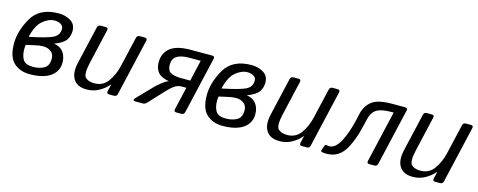

<svg xmlns="http://www.w3.org/2000/svg" viewBox="-29 -1023 3818 1533"><g transform="rotate(15 1880.0 -256.5)"><path d="M35.2 -197.3Q35.2 -300.8 98.6 -410.9Q162.1 -521 320.3 -521Q375.5 -521 418.5 -494.9Q461.4 -468.8 461.4 -414.1Q461.4 -372.1 439.7 -338.9Q418 -305.7 345.7 -278.3V-277.3Q396.5 -271 422.9 -235.6Q449.2 -200.2 449.2 -148.9Q449.2 -75.2 389.2 -33.4Q329.1 8.3 217.8 8.3Q138.7 8.3 86.9 -38.8Q35.2 -85.9 35.2 -197.3ZM126 -174.3Q126 -121.1 146.5 -88.1Q167 -55.2 230.5 -55.2Q282.2 -55.2 320.3 -76.4Q358.4 -97.7 358.4 -157.2Q358.4 -193.4 332.5 -214.1Q306.6 -234.9 267.6 -234.9Q237.3 -234.9 199.2 -225.8Q161.1 -216.8 128.9 -210Q126 -191.4 126 -174.3ZM134.8 -277.8Q278.8 -307.6 327.1 -331.1Q375.5 -354.5 375.5 -408.2Q375.5 -431.6 353.5 -444.6Q331.5 -457.5 304.2 -457.5Q253.9 -457.5 205.6 -416.7Q157.2 -376 134.8 -277.8Z M568.4 -178.7 640.6 -490.7Q645.5 -512.7 667.5 -512.7H709.5Q731.4 -512.7 726.6 -490.7L660.2 -202.1Q638.2 -106 661.6 -80.6Q685.1 -55.2 736.3 -55.2Q808.1 -55.2 848.6 -112.1Q889.2 -168.9 906.2 -242.2L963.9 -490.7Q968.8 -512.7 990.7 -512.7H1032.7Q1054.7 -512.7 1049.8 -490.7L941.4 -22Q936.5 0 914.6 0H873.5Q851.6 0 856.4 -22L870.1 -80.6H868.2Q839.4 -44.9 792.7 -18.3Q746.1 8.3 689.9 8.3Q611.8 8.3 580.1 -41.7Q548.3 -91.8 568.4 -178.7Z M1092.8 0Q1059.1 0 1086.9 -28.8L1207.5 -153.3Q1222.7 -168.9 1254.2 -193.8Q1285.6 -218.8 1305.2 -224.6L1305.7 -225.6Q1237.8 -238.3 1213.6 -271.5Q1189.5 -304.7 1189.5 -348.1Q1189.5 -426.8 1242.9 -469.7Q1296.4 -512.7 1410.6 -512.7H1589.8Q1611.8 -512.7 1606.9 -490.7L1498.5 -22Q1493.7 0 1471.7 0H1429.7Q1407.7 0 1412.6 -22L1456.5 -210.9H1415.5Q1388.2 -210.9 1362.1 -194.3Q1335.9 -177.7 1301.3 -140.6L1187.5 -18.1Q1170.9 0 1155.3 0ZM1280.3 -355.5Q1280.3 -307.6 1309.8 -291Q1339.4 -274.4 1397.5 -274.4H1471.2L1511.2 -448.7H1418.5Q1349.1 -448.7 1314.7 -426.5Q1280.3 -404.3 1280.3 -355.5Z M1628.9 -197.3Q1628.9 -300.8 1692.4 -410.9Q1755.9 -521 1914.1 -521Q1969.2 -521 2012.2 -494.9Q2055.2 -468.8 2055.2 -414.1Q2055.2 -372.1 2033.4 -338.9Q2011.7 -305.7 1939.5 -278.3V-277.3Q1990.2 -271 2016.6 -235.6Q2043 -200.2 2043 -148.9Q2043 -75.2 1982.9 -33.4Q1922.9 8.3 1811.5 8.3Q1732.4 8.3 1680.7 -38.8Q1628.9 -85.9 1628.9 -197.3ZM1719.7 -174.3Q1719.7 -121.1 1740.2 -88.1Q1760.7 -55.2 1824.2 -55.2Q1876 -55.2 1914.1 -76.4Q1952.1 -97.7 1952.1 -157.2Q1952.1 -193.4 1926.3 -214.1Q1900.4 -234.9 1861.3 -234.9Q1831.1 -234.9 1793 -225.8Q1754.9 -216.8 1722.7 -210Q1719.7 -191.4 1719.7 -174.3ZM1728.5 -277.8Q1872.6 -307.6 1920.9 -331.1Q1969.2 -354.5 1969.2 -408.2Q1969.2 -431.6 1947.3 -444.6Q1925.3 -457.5 1897.9 -457.5Q1847.7 -457.5 1799.3 -416.7Q1751 -376 1728.5 -277.8Z M2162.1 -178.7 2234.4 -490.7Q2239.3 -512.7 2261.2 -512.7H2303.2Q2325.2 -512.7 2320.3 -490.7L2253.9 -202.1Q2231.9 -106 2255.4 -80.6Q2278.8 -55.2 2330.1 -55.2Q2401.9 -55.2 2442.4 -112.1Q2482.9 -168.9 2500 -242.2L2557.6 -490.7Q2562.5 -512.7 2584.5 -512.7H2626.5Q2648.4 -512.7 2643.6 -490.7L2535.2 -22Q2530.3 0 2508.3 0H2467.3Q2445.3 0 2450.2 -22L2463.9 -80.6H2461.9Q2433.1 -44.9 2386.5 -18.3Q2339.8 8.3 2283.7 8.3Q2205.6 8.3 2173.8 -41.7Q2142.1 -91.8 2162.1 -178.7Z M2632.8 3.9Q2624 0 2627.9 -10.7L2642.1 -51.3Q2645.5 -61 2656.2 -58.1Q2667 -55.2 2676.8 -55.2Q2729.5 -55.2 2769 -130.1Q2808.6 -205.1 2835 -322.3L2845.2 -368.2Q2859.9 -433.6 2908.4 -473.1Q2957 -512.7 3076.7 -512.7H3185.1Q3207 -512.7 3202.1 -490.7L3093.8 -22Q3088.9 0 3066.9 0H3024.9Q3002.9 0 3007.8 -22L3106.4 -448.2H3088.9Q3003.9 -448.2 2965.6 -423.8Q2927.2 -399.4 2913.1 -337.4L2903.8 -296.4Q2870.6 -149.4 2819.1 -70.6Q2767.6 8.3 2672.9 8.3Q2642.1 8.3 2632.8 3.9Z M3263.7 -178.7 3335.9 -490.7Q3340.8 -512.7 3362.8 -512.7H3404.8Q3426.8 -512.7 3421.9 -490.7L3355.5 -202.1Q3333.5 -106 3356.9 -80.6Q3380.4 -55.2 3431.6 -55.2Q3503.4 -55.2 3543.9 -112.1Q3584.5 -168.9 3601.6 -242.2L3659.2 -490.7Q3664.1 -512.7 3686 -512.7H3728Q3750 -512.7 3745.1 -490.7L3636.7 -22Q3631.8 0 3609.9 0H3568.8Q3546.9 0 3551.8 -22L3565.4 -80.6H3563.5Q3534.7 -44.9 3488 -18.3Q3441.4 8.3 3385.3 8.3Q3307.1 8.3 3275.4 -41.7Q3243.7 -91.8 3263.7 -178.7Z"/></g></svg>

Font: Istok Web
Style: BoldItalic
Weight: 700
Italic angle: -13°
Designer: Andrey V. Panov
Foundry: Andrey V. Panov
Version: Version 1.0.2g